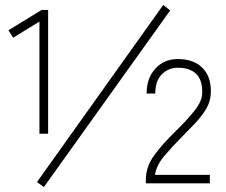

<svg xmlns="http://www.w3.org/2000/svg" viewBox="-20 -739 913 774"><path d="M139 -200V-652L33 -587L14 -617L148 -699H174V-200ZM157 15 129 -5 638 -719 666 -697ZM568 0V-15Q568 -66 601 -112Q634 -158 691 -213Q732 -253 763 -291.5Q794 -330 795 -362Q797 -415 771.5 -440.5Q746 -466 697 -466Q659 -466 632.5 -439.5Q606 -413 606 -362H571Q571 -424 606.5 -462.5Q642 -501 697 -501Q760 -501 796 -465.5Q832 -430 830 -365Q829 -330 811 -300Q793 -270 767 -242.5Q741 -215 715 -189Q675 -149 642.5 -110.5Q610 -72 605 -34H826V0Z"/></svg>

Font: Zen Kaku Gothic New Light
Style: Regular
Weight: 300
Designer: Yoshimichi Ohira
Foundry: Positype
Version: Version 1.002